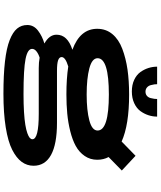

<svg xmlns="http://www.w3.org/2000/svg" viewBox="69 -780 912 1090"><g transform="rotate(90 525.0 -235.0)"><path d="M642 -671Q642 -646 634.2 -622Q626.5 -598 610.8 -576.2Q595 -554.5 566 -541Q537 -527.5 499.5 -527.5Q461.5 -527.5 433 -541Q404.5 -554.5 389 -576.2Q373.5 -598 366 -622Q358.5 -646 358.5 -671H458Q458 -663.5 459 -655.2Q460 -647 463.5 -634.2Q467 -621.5 476.8 -613.2Q486.5 -605 500.5 -605Q514.5 -605 524 -613Q533.5 -621 536.8 -634.2Q540 -647.5 541 -655Q542 -662.5 542 -671ZM516.5 -156Q426 -156 357.5 -166.5Q304 -150.5 304 -129Q304 -115.5 322 -109Q340 -102.5 382.5 -102.5H677.5Q798 -102.5 859.5 -68.8Q921 -35 921 30.5Q921 67.5 899 97.8Q877 128 830.2 151.8Q783.5 175.5 702.8 188.5Q622 201.5 512.5 201.5Q405 201.5 329 192.8Q253 184 207.8 166.2Q162.5 148.5 142.2 124Q122 99.5 122 66Q122 29.5 153.8 5.2Q185.5 -19 227 -31Q177 -59 177 -100Q177 -162.5 262.5 -190Q143.5 -233.5 143.5 -331Q143.5 -380.5 173.5 -416.8Q203.5 -453 257 -473.2Q310.5 -493.5 374.5 -502.8Q438.5 -512 516.5 -512Q689 -512 783.5 -469.5L864.5 -548.5L948 -470.5L871.5 -395.5Q887 -367 887 -331Q887 -291 865.5 -259.8Q844 -228.5 809 -209.2Q774 -190 724.8 -177.8Q675.5 -165.5 625 -160.8Q574.5 -156 516.5 -156ZM516.5 -271Q606.5 -271 663.8 -286.2Q721 -301.5 721 -333Q721 -397 516.5 -397Q310.5 -397 310.5 -333Q310.5 -301.5 368.2 -286.2Q426 -271 516.5 -271ZM257.5 39Q257.5 64.5 315 76Q372.5 87.5 514 87.5Q570.5 87.5 615.2 84.8Q660 82 688.5 77.2Q717 72.5 736 65.8Q755 59 762.8 52Q770.5 45 770.5 37Q770.5 1 626 1H366.5Q334 1 307.5 -4Q286 2.5 271.8 13.8Q257.5 25 257.5 39Z"/></g></svg>

Font: League Mono Extended SemiBold
Style: Regular
Weight: 600
Width: 9
Designer: Tyler Finck
Foundry: The League of Moveable Type / Tyler Finck
Version: Version 2.210